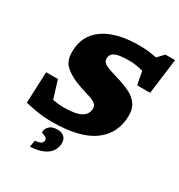

<svg xmlns="http://www.w3.org/2000/svg" viewBox="-224 -905 1201 1287"><g transform="rotate(30 376.5 -262.0)"><path d="M670.5 -280.5Q670.5 -141.5 564.8 -63.2Q459 15 242.5 15Q180 15 125.8 5.8Q71.5 -3.5 35 -12.5L45 -254H136L178.5 -116.5Q199.5 -113 221 -110.8Q242.5 -108.5 264.5 -108.5Q357 -108.5 398 -132Q439 -155.5 439 -201.5Q439 -228.5 412 -242.8Q385 -257 343.5 -268.5Q302 -280 258.5 -298Q193.5 -325.5 160.2 -359.8Q127 -394 127 -460.5Q127 -586 224 -654Q321 -722 497 -722Q571 -722 632.5 -707.5L678 -756H753L717.5 -483H617L598 -584Q574 -591.5 545.2 -595.8Q516.5 -600 492.5 -600Q435 -600 404 -592.8Q373 -585.5 361.2 -571.2Q349.5 -557 349.5 -536Q349.5 -513.5 369.8 -500Q390 -486.5 424.2 -476.2Q458.5 -466 500.5 -453Q542.5 -440 581.5 -420.2Q620.5 -400.5 645.5 -367.2Q670.5 -334 670.5 -280.5ZM222 106.5Q222 82.5 241.8 61.5Q261.5 40.5 304.5 40.5Q338.5 40.5 356.5 57.8Q374.5 75 374.5 106Q374.5 135 358.8 162.8Q343 190.5 305 209.5Q267 228.5 200 232.5L209 181.5Q244.5 178 256.2 168Q268 158 268 145Q268 131.5 256.5 124.8Q245 118 233.5 114.2Q222 110.5 222 106.5Z"/></g></svg>

Font: Newsreader 6pt ExtraBold
Style: Italic
Weight: 800
Italic angle: -17°
Designer: Hugues Gentile
Foundry: Production Type
Version: Version 1.003; ttfautohint (v1.8.3)